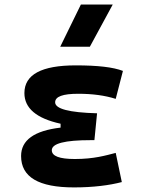

<svg xmlns="http://www.w3.org/2000/svg" viewBox="-20 -815 626 845"><path d="M305.7 9.8C390.6 9.8 461.9 0.5 516.1 -13.7L489.3 -142.1C445.3 -130.9 394 -115.2 309.6 -115.2C241.7 -115.2 208 -127.9 208 -153.8C208 -183.6 265.1 -198.2 379.9 -198.2H395.5L407.2 -316.4C283.7 -319.8 222.7 -335.9 222.7 -364.7C222.7 -390.1 256.3 -402.3 324.2 -402.3C387.2 -402.3 441.4 -395 489.3 -379.9L521 -502.9C478 -519.5 409.7 -527.3 313.5 -527.3C162.6 -527.3 87.4 -486.8 87.4 -405.3C87.4 -338.9 140.1 -293.9 246.6 -270.5V-253.4C130.4 -239.7 72.8 -198.2 72.8 -128.4C72.8 -35.6 149.9 9.8 305.7 9.8ZM245.1 -609.4H375.5L476.1 -794.9H335.9Z"/></svg>

Font: Cascadia Mono NF
Style: Bold
Weight: 700
Monospace: yes
Designer: Aaron Bell
Foundry: Saja Typeworks
Version: Version 2404.023